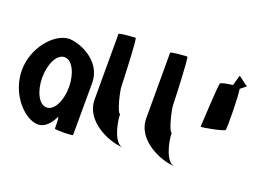

<svg xmlns="http://www.w3.org/2000/svg" viewBox="-106 -942 1583 1188"><g transform="rotate(20 685.5 -347.5)"><path d="M14 -274C14 -118 133 8 222 8C264 8 300 -28 324 -80C330 -76 330 -4 330 -4C330 3 449 2 449 -5L450 -347C450 -500 283 -558 222 -556C133 -554 14 -430 14 -274ZM148 -274C148 -366 186 -440 236 -440C285 -440 324 -366 324 -274C324 -184 286 -109 236 -109C186 -109 148 -184 148 -274Z M499 -258C499 -108 685 -38 765 -38C709 -38 678 -167 678 -226C659 -227 627 -361 627 -394C627 -401 617 -703 607 -703C597 -703 499 -696 499 -689Z M839 -258C839 -108 1025 -38 1105 -38C1049 -38 1018 -167 1018 -226C999 -227 967 -361 967 -394C967 -401 957 -703 947 -703C937 -703 839 -696 839 -689Z M1173 -324C1172 -318 1320 -346 1326 -358C1331 -369 1329 -574 1320 -626C1342 -643 1360 -658 1356 -658C1346 -658 1292 -708 1292 -701L1273 -634C1239 -630 1198 -623 1194 -615C1186 -605 1174 -332 1173 -324Z"/></g></svg>

Font: Ampere
Style: SCUltCnd
Weight: 400
Version: Version 1